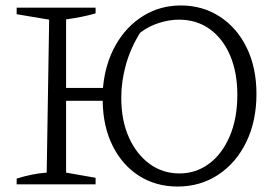

<svg xmlns="http://www.w3.org/2000/svg" viewBox="-20 -675 1026 703"><path d="M41 0V-21Q69 -30 96.5 -35.5Q124 -41 151 -43L160 -603L41 -623V-647H330V-626Q306 -619 278.5 -613.5Q251 -608 222 -604V-353H357Q365 -442 403.5 -510Q442 -578 504 -616.5Q566 -655 642 -655Q722 -655 785 -614Q848 -573 883.5 -500Q919 -427 919 -331Q919 -232 882 -155.5Q845 -79 779.5 -35.5Q714 8 630 8Q551 8 489.5 -31Q428 -70 392.5 -141Q357 -212 356 -306H222V-43L330 -24V0ZM637 -40Q698 -40 746 -76Q794 -112 821.5 -177Q849 -242 849 -328Q849 -410 822.5 -472Q796 -534 748 -568.5Q700 -603 635 -603Q600 -603 562 -591Q524 -579 493 -555Q458 -499 441 -438Q424 -377 424 -317Q424 -235 451.5 -173Q479 -111 527 -75.5Q575 -40 637 -40Z"/></svg>

Font: Piazzolla Light
Style: Regular
Weight: 300
Designer: Juan Pablo del Peral
Foundry: Huerta Tipografica
Version: Version 1.330